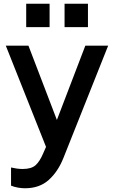

<svg xmlns="http://www.w3.org/2000/svg" viewBox="-20 -785 609 1026"><path d="M114 221Q191 221 240.5 176.5Q290 132 319 59L558 -541H436L284 -144L132 -541H11L226 0L211 34Q193 77 170.5 97.5Q148 118 101 118Q85 118 68 115.5Q51 113 39 110V207Q56 214 75.5 217.5Q95 221 114 221ZM120 -640H245V-765H120ZM325 -640H450V-765H325Z"/></svg>

Font: Custom Plus Jakarta Sans SemiBold
Style: Regular
Weight: 600
Designer: Gumpita Rahayu & FullSphere
Foundry: Tokotype & FullSphere
Version: Version 1.001;hotconv 1.0.117;makeotfexe 2.5.65602